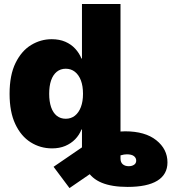

<svg xmlns="http://www.w3.org/2000/svg" viewBox="-20 -748 873 978"><path d="M629.9 204.1Q549.8 204.1 498.3 182.9Q446.8 161.6 422.1 117.7Q397.5 73.7 397.5 5.9V-93.8H593.8V59.6Q593.8 79.1 605.5 88.9Q617.2 98.6 635.7 98.6Q651.9 98.6 662.8 91.3Q673.8 84 673.8 70.3Q673.8 56.2 662.1 47.1Q650.4 38.1 626 38.1Q611.8 38.1 595.5 43Q579.1 47.9 554.2 62Q529.3 76.2 489.3 103.5L334 210L252.9 101.6L417 -10.7Q455.1 -36.6 505.9 -57.9Q556.6 -79.1 617.2 -79.1Q719.2 -79.1 776.1 -33.7Q833 11.7 833 79.1Q833 140.6 781.5 172.4Q730 204.1 629.9 204.1ZM245.1 7.8Q185.5 7.8 136.2 -23.2Q86.9 -54.2 57.9 -116Q28.8 -177.7 28.8 -270Q28.8 -365.7 59.3 -427.5Q89.8 -489.3 138.7 -518.8Q187.5 -548.3 243.2 -548.3Q282.7 -548.3 312.5 -535.4Q342.3 -522.5 363 -500Q383.8 -477.5 395 -449.7H397.5V-727.5H593.8V0H399.4V-88.4H395Q383.8 -60.1 362.8 -38.6Q341.8 -17.1 312.3 -4.6Q282.7 7.8 245.1 7.8ZM314.9 -143.1Q341.8 -143.1 361.6 -158.7Q381.3 -174.3 392.1 -202.9Q402.8 -231.4 402.8 -270Q402.8 -310.1 392.1 -338.4Q381.3 -366.7 361.6 -382.3Q341.8 -397.9 314.9 -397.9Q288.1 -397.9 269 -382.3Q250 -366.7 240.2 -338.4Q230.5 -310.1 230.5 -270Q230.5 -231 240.2 -202.4Q250 -173.8 269 -158.4Q288.1 -143.1 314.9 -143.1Z"/></svg>

Font: Inter 17pt Black
Style: Regular
Weight: 900
Version: Version 4.001;git-66647c0bb